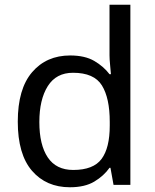

<svg xmlns="http://www.w3.org/2000/svg" viewBox="-20 -780 655 810"><path d="M275 10Q175 10 115 -59.5Q55 -129 55 -267Q55 -405 115.5 -475.5Q176 -546 276 -546Q338 -546 377.5 -523Q417 -500 442 -467H448Q447 -480 444.5 -505.5Q442 -531 442 -546V-760H530V0H459L446 -72H442Q418 -38 378 -14Q338 10 275 10ZM289 -63Q374 -63 408.5 -109.5Q443 -156 443 -250V-266Q443 -366 410 -419.5Q377 -473 288 -473Q217 -473 181.5 -416.5Q146 -360 146 -265Q146 -169 181.5 -116Q217 -63 289 -63Z"/></svg>

Font: Noto Sans Samaritan
Style: Regular
Weight: 400
Designer: Monotype Design Team
Foundry: Monotype Imaging Inc.
Version: Version 2.001; ttfautohint (v1.8.4.7-5d5b)